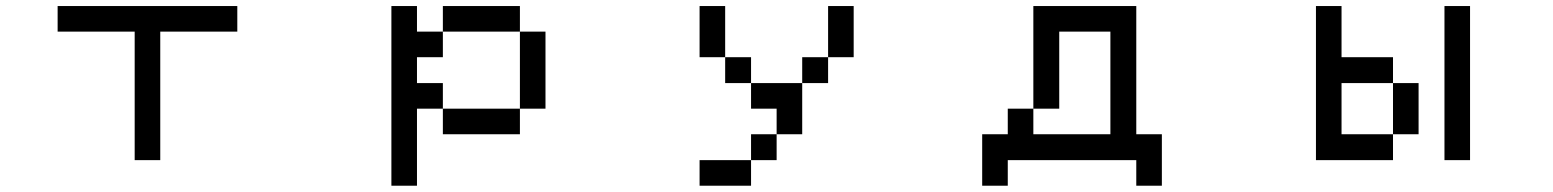

<svg xmlns="http://www.w3.org/2000/svg" viewBox="-20 -462 5040 623"><path d="M167 -359.4V-442.4H750V-359.4H500V57.6H417V-359.4Z M1250 140.6V-442.4H1333V-359.4H1417V-442.4H1667V-359.4H1750V-109.4H1667V-359.4H1417V-276.4H1333V-192.4H1417V-109.4H1667V-26.4H1417V-109.4H1333V140.6Z M2250 -276.4V-442.4H2333V-276.4H2417V-192.4H2583V-276.4H2667V-442.4H2750V-276.4H2667V-192.4H2583V-26.4H2500V-109.4H2417V-192.4H2333V-276.4ZM2500 -26.4V57.6H2417V-26.4ZM2417 57.6V140.6H2250V57.6Z M3333 -26.4H3583V-359.4H3417V-109.4H3333ZM3167 -26.4H3250V-109.4H3333V-442.4H3667V-26.4H3750V140.6H3667V57.6H3250V140.6H3167Z M4667 57.6V-442.4H4750V57.6ZM4250 57.6V-442.4H4333V-276.4H4500V-192.4H4583V-26.4H4500V-192.4H4333V-26.4H4500V57.6Z"/></svg>

Font: KH Dot Kodenmachou 12
Style: Regular
Weight: 400
Designer: Original version for X68000 by Keitarou Hiraki (http://hp.vector.co.jp/authors/VA000874/) / TrueType conversion by Homem
Version: Version 1.00.20150527